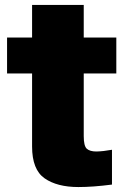

<svg xmlns="http://www.w3.org/2000/svg" viewBox="-20 -747 511 775"><path d="M296.5 8Q210.5 8 160 -27.2Q109.5 -62.5 109.5 -155.5V-450.5H8.5V-595.5H109.5V-727H318V-595.5H449.5V-450.5H318V-197.5Q318 -158 330.2 -146.8Q342.5 -135.5 369 -135.5Q396.5 -136 432 -142.5V-2Q355.5 8 296.5 8Z"/></svg>

Font: Anybody Black
Style: Regular
Weight: 900
Designer: Tyler Finck
Foundry: Etcetera Type Company
Version: Version 1.010; ttfautohint (v1.8.3) -l 8 -r 50 -G 200 -x 14 